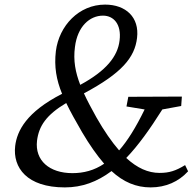

<svg xmlns="http://www.w3.org/2000/svg" viewBox="-20 -806 838 835"><path d="M262 9C337 9 402 -15 465 -62C517 -14 572 9 635 9C701 9 757 -16 798 -61L785 -88C744 -63 716 -54 674 -54C624 -54 577 -75 529 -119C581 -173 631 -243 686 -330L768 -345L771 -386L538 -385L530 -343L609 -330C571 -252 535 -194 498 -152C466 -189 433 -236 399 -296C378 -334 360 -367 345 -400C510 -488 566 -556 576 -641C587 -731 527 -786 437 -786C323 -786 237 -694 223 -584C215 -516 225 -459 250 -398C95 -319 54 -237 46 -171C35 -77 97 9 262 9ZM141 -194C149 -258 181 -306 268 -358C286 -320 310 -278 337 -231C370 -175 402 -130 433 -94C390 -65 344 -53 295 -53C195 -53 131 -108 141 -194ZM306 -602C317 -691 370 -738 428 -738C474 -738 509 -701 500 -630C492 -561 442 -498 329 -437C308 -491 298 -543 306 -602Z"/></svg>

Font: TPK Tissa Web
Style: Italic
Weight: 400
Italic angle: -7°
Designer: Jacques Le Bailly, Suppakit Chalermlarp | Katatrad Co.,Ltd.
Foundry: Jacques Le Bailly, Cadson Demak Co.,Ltd.
Version: Version 5.000;Glyphs 3.1.2 (3151)